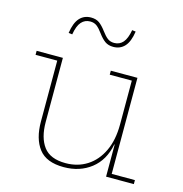

<svg xmlns="http://www.w3.org/2000/svg" viewBox="-112 -864 929 975"><g transform="rotate(15 352.5 -376.0)"><path d="M530 -505H414V-526H554V-21H676V0H530ZM162 -526V-189Q162 -106.5 197 -59.8Q232 -13 313 -13Q376.5 -13 425.5 -44.2Q474.5 -75.5 502.2 -134Q530 -192.5 530 -275L539 -169H528Q511.5 -83 452.2 -37Q393 9 309 9Q217.5 9 177.8 -42.8Q138 -94.5 138 -185V-505H24V-526ZM465.5 -753 484.5 -750.5Q476.5 -696 453.5 -671Q430.5 -646 394 -646Q368 -646 350.5 -658.5Q333 -671 315 -695.5Q298 -719 283.8 -729.8Q269.5 -740.5 249 -740.5Q221 -740.5 202.8 -720Q184.5 -699.5 177 -653.5L157.5 -656Q165.5 -710.5 188.5 -735.8Q211.5 -761 248 -761Q274.5 -761 291.8 -748.5Q309 -736 327.5 -711Q344.5 -688 358.8 -677.2Q373 -666.5 393.5 -666.5Q421.5 -666.5 439.5 -687Q457.5 -707.5 465.5 -753Z"/></g></svg>

Font: Hepta Slab ExtraLight ExtraLight
Style: Regular
Weight: 250
Version: Version 1.102